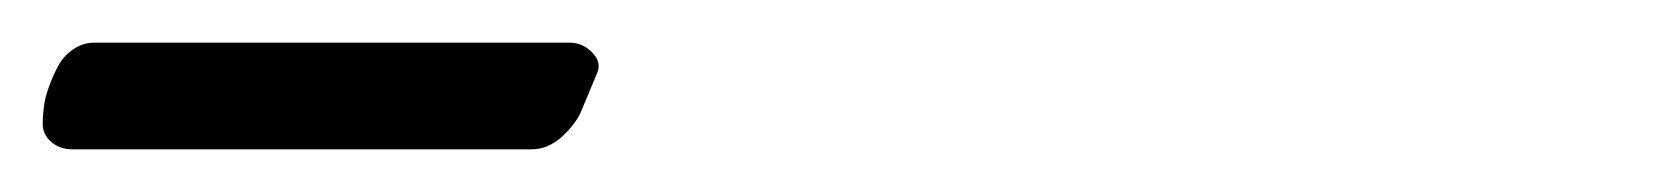

<svg xmlns="http://www.w3.org/2000/svg" viewBox="-509 -148 779 90"><path d="M-465 -128H-242Q-236 -128 -231.5 -123.5Q-227 -119 -229 -114Q-234 -102 -236.5 -96Q-239 -90 -245.5 -84Q-252 -78 -260 -78H-475Q-481 -78 -485 -81.5Q-489 -85 -489 -90Q-489 -93 -488.5 -97.5Q-488 -102 -486 -107.5Q-484 -113 -481.5 -117.5Q-479 -122 -474.5 -125Q-470 -128 -465 -128Z"/></svg>

Font: EB Garamond
Style: SC
Weight: 400
Version: Version 000.010